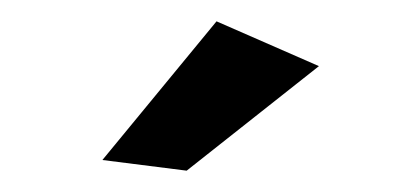

<svg xmlns="http://www.w3.org/2000/svg" viewBox="-20 -772 390 180"><path d="M183 -752 279 -710 155 -612 76 -622Z"/></svg>

Font: Montserrat
Style: Regular
Weight: 400
Designer: Julieta Ulanovsky
Foundry: Julieta Ulanovsky
Version: Version 6.001